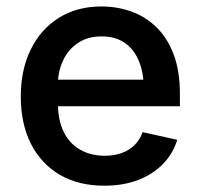

<svg xmlns="http://www.w3.org/2000/svg" viewBox="-20 -573 629 604"><path d="M308.1 11.2Q226.6 11.2 167.7 -23.4Q108.9 -58.1 77.1 -121.1Q45.4 -184.1 45.4 -269.5Q45.4 -353.5 76.7 -417.2Q107.9 -481 165 -516.8Q222.2 -552.7 299.3 -552.7Q347.7 -552.7 392.1 -537.1Q436.5 -521.5 471.2 -488.3Q505.9 -455.1 525.9 -402.8Q545.9 -350.6 545.9 -277.8V-238.8H105V-322.3H486.8L432.1 -295.9Q432.1 -344.2 417 -380.9Q401.9 -417.5 372.6 -438Q343.3 -458.5 299.8 -458.5Q255.9 -458.5 225.1 -437.7Q194.3 -417 178.2 -382.3Q162.1 -347.7 162.1 -306.6V-249.5Q162.1 -195.3 180.4 -158.2Q198.7 -121.1 232.2 -102.1Q265.6 -83 309.6 -83Q338.4 -83 362.1 -91.3Q385.7 -99.6 402.8 -116.2Q419.9 -132.8 428.7 -157.2L537.6 -133.3Q524.4 -89.8 492.9 -57.4Q461.4 -24.9 414.6 -6.8Q367.7 11.2 308.1 11.2Z"/></svg>

Font: Inter Cardless
Style: Medium
Weight: 500
Designer: Rasmus Andersson
Foundry: rsms
Version: Version 4.001;git-9221beed3